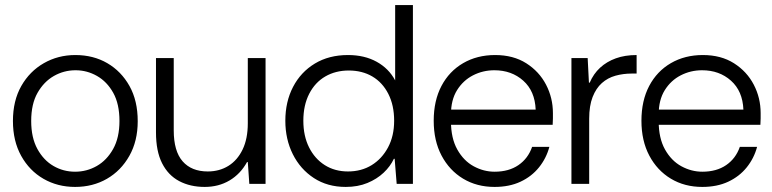

<svg xmlns="http://www.w3.org/2000/svg" viewBox="-20 -725 3044 757"><path d="M276 12Q207 12 151.5 -20Q96 -52 63.5 -110.5Q31 -169 31 -248Q31 -328 64 -386Q97 -444 153 -476Q209 -508 277 -508Q348 -508 403 -476Q458 -444 490.5 -386Q523 -328 523 -247Q523 -169 490 -110.5Q457 -52 401.5 -20Q346 12 276 12ZM276 -48Q322 -48 361.5 -70.5Q401 -93 426 -137.5Q451 -182 451 -248Q451 -315 426.5 -359Q402 -403 362.5 -425.5Q323 -448 278 -448Q232 -448 192.5 -425.5Q153 -403 128 -359Q103 -315 103 -248Q103 -182 127.5 -137.5Q152 -93 191 -70.5Q230 -48 276 -48Z M787 12Q730 12 686.5 -11Q643 -34 619 -81.5Q595 -129 595 -203V-496H665V-211Q665 -129 700 -89Q735 -49 799 -49Q845 -49 880.5 -71Q916 -93 936.5 -135.5Q957 -178 957 -239V-496H1027V0H963L957 -86H954Q928 -39 885 -13.5Q842 12 787 12Z M1343 12Q1271 12 1217.5 -23Q1164 -58 1134.5 -117Q1105 -176 1105 -249Q1105 -324 1135.5 -382.5Q1166 -441 1221.5 -474.5Q1277 -508 1352 -508Q1417 -508 1465 -481.5Q1513 -455 1538 -408V-705H1608V0H1544L1536 -99H1533Q1519 -69 1492.5 -44Q1466 -19 1428.5 -3.5Q1391 12 1343 12ZM1352 -49Q1405 -49 1445.5 -74Q1486 -99 1510 -144Q1534 -189 1534 -249Q1534 -310 1511 -355Q1488 -400 1448 -423.5Q1408 -447 1355 -447Q1303 -447 1262.5 -423.5Q1222 -400 1199 -355Q1176 -310 1176 -249Q1176 -189 1198.5 -144Q1221 -99 1260.5 -74Q1300 -49 1352 -49Z M1930 12Q1860 12 1806 -20.5Q1752 -53 1721 -111.5Q1690 -170 1690 -249Q1690 -328 1720.5 -386Q1751 -444 1806 -476Q1861 -508 1932 -508Q2004 -508 2055 -475.5Q2106 -443 2133 -391Q2160 -339 2160 -279Q2160 -269 2160 -258Q2160 -247 2159 -233H1744V-293H2092Q2089 -366 2043 -407Q1997 -448 1929 -448Q1884 -448 1845 -428Q1806 -408 1782 -369.5Q1758 -331 1758 -274V-247Q1758 -180 1783 -135.5Q1808 -91 1847.5 -69.5Q1887 -48 1930 -48Q1986 -48 2024 -74Q2062 -100 2078 -146H2146Q2134 -101 2105 -65Q2076 -29 2032 -8.5Q1988 12 1930 12Z M2233 0V-496H2297L2302 -399H2305Q2320 -434 2346 -458Q2372 -482 2408 -495Q2444 -508 2490 -508V-435H2471Q2437 -435 2406.5 -426.5Q2376 -418 2353 -397.5Q2330 -377 2316.5 -342.5Q2303 -308 2303 -257V0Z M2749 12Q2679 12 2625 -20.5Q2571 -53 2540 -111.5Q2509 -170 2509 -249Q2509 -328 2539.5 -386Q2570 -444 2625 -476Q2680 -508 2751 -508Q2823 -508 2874 -475.5Q2925 -443 2952 -391Q2979 -339 2979 -279Q2979 -269 2979 -258Q2979 -247 2978 -233H2563V-293H2911Q2908 -366 2862 -407Q2816 -448 2748 -448Q2703 -448 2664 -428Q2625 -408 2601 -369.5Q2577 -331 2577 -274V-247Q2577 -180 2602 -135.5Q2627 -91 2666.5 -69.5Q2706 -48 2749 -48Q2805 -48 2843 -74Q2881 -100 2897 -146H2965Q2953 -101 2924 -65Q2895 -29 2851 -8.5Q2807 12 2749 12Z"/></svg>

Font: DM Sans 36pt Light
Style: Regular
Weight: 300
Designer: Colophon Foundry, Jonny Pinhorn
Foundry: Colophon Foundry
Version: Version 4.004;gftools[0.9.30]